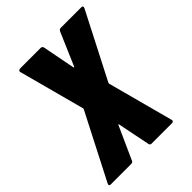

<svg xmlns="http://www.w3.org/2000/svg" viewBox="-199 -810 920 920"><g transform="rotate(-45 260.5 -350.0)"><path d="M4 -14 175 -347Q176 -350 175 -353L86 -686L85 -690Q85 -694 88.5 -697Q92 -700 97 -700H237Q246 -700 249 -690L281 -525Q281 -521 283.5 -521Q286 -521 287 -525L358 -690Q363 -700 372 -700H512Q519 -700 520.5 -696Q522 -692 519 -686L348 -353L347 -347L436 -14L437 -10Q437 0 426 0H287Q278 0 276 -10L243 -174Q243 -178 241 -177.5Q239 -177 238 -174L164 -10Q161 0 150 0H11Q4 0 2.5 -4Q1 -8 4 -14Z"/></g></svg>

Font: Barlow Condensed ExtraBold
Style: Italic
Weight: 800
Width: 3
Italic angle: -7°
Designer: Jeremy Tribby
Foundry: Tribby Type
Version: Version 1.408